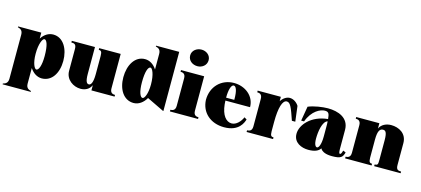

<svg xmlns="http://www.w3.org/2000/svg" viewBox="-72 -1417 4911 2242"><g transform="rotate(15 2383.5 -296.5)"><path d="M6 190V200H346V190C322 183 286 174 286 116V-72C321 -19 371 15 428 15C549 15 620 -100 620 -246C620 -392 550 -515 428 -515C371 -515 321 -482 286 -428V-500H6V-490C30 -483 66 -474 66 -416V116C66 174 30 183 6 190ZM341 -69C319 -69 286 -130 286 -246C286 -369 320 -436 342 -436C370 -436 395 -377 395 -246C395 -127 369 -69 341 -69Z M897 15C951 15 1002 -8 1026 -63V0H1306V-20C1280 -21 1246 -26 1246 -84V-500H986V-480C1011 -479 1026 -474 1026 -416V-198C1026 -88 1001 -60 979 -60C955 -60 935 -78 935 -176V-500H655V-480C691 -480 715 -474 715 -416V-153C715 -47 810 15 897 15Z M1538 15C1599 15 1653 -24 1688 -85L1895 15H1900V-700H1620V-690C1645 -683 1680 -674 1680 -616V-428C1645 -482 1595 -515 1538 -515C1416 -515 1346 -392 1346 -246C1346 -100 1417 15 1538 15ZM1625 -69C1597 -69 1571 -127 1571 -246C1571 -377 1596 -436 1624 -436C1646 -436 1680 -369 1680 -246C1680 -130 1647 -69 1625 -69Z M1975 -20V0H2315V-20C2290 -21 2255 -26 2255 -84V-500H1975V-480C2000 -479 2035 -474 2035 -416V-84C2035 -26 2000 -21 1975 -20ZM2257 -694C2257 -755 2203 -793 2147 -793C2088 -793 2034 -754 2034 -694C2034 -631 2088 -593 2147 -593C2203 -593 2257 -631 2257 -694Z M2632 15C2812 15 2852 -101 2864 -141L2834 -159C2811 -104 2761 -51 2706 -51C2640 -51 2584 -116 2571 -246C2570 -261 2568 -276 2568 -290H2866C2866 -426 2747 -515 2614 -515C2462 -515 2346 -402 2346 -240C2352 -88 2467 15 2632 15ZM2567 -325C2567 -419 2586 -485 2618 -485C2642 -485 2667 -446 2666 -325Z M3182 -84V-196C3182 -370 3213 -466 3264 -466C3308 -466 3328 -411 3379 -263H3420L3397 -448C3375 -484 3333 -515 3288 -515C3252 -515 3212 -493 3182 -447V-500H2902V-480C2928 -479 2962 -474 2962 -416V-84C2962 -26 2927 -21 2902 -20V0H3222V-20C3197 -21 3182 -26 3182 -84Z M3650 15C3722 15 3770 -2 3795 -41C3815 -3 3867 15 3937 15C4049 15 4063 -9 4081 -68L4048 -82C4040 -51 4032 -35 4021 -35C4010 -35 4006 -53 4006 -90V-321C4006 -466 3874 -513 3750 -513C3685 -513 3581 -498 3513 -469L3483 -293H3518C3569 -432 3668 -477 3722 -477C3770 -477 3776 -452 3782 -392C3583 -373 3470 -240 3470 -131C3470 -23 3570 15 3650 15ZM3742 -39C3727 -39 3705 -59 3705 -137C3705 -218 3723 -348 3784 -365C3786 -345 3786 -322 3786 -296V-184C3786 -77 3760 -39 3742 -39Z M4704 -84V-347C4704 -466 4605 -515 4514 -515C4454 -515 4397 -489 4373 -436V-500H4093V-480C4119 -479 4153 -474 4153 -416V-84C4153 -26 4118 -22 4093 -20V0H4413V-20C4388 -22 4373 -26 4373 -84V-302C4373 -413 4400 -438 4435 -438C4461 -438 4484 -427 4484 -324V-84C4484 -27 4479 -23 4444 -20V0H4764V-20C4728 -21 4704 -26 4704 -84Z"/></g></svg>

Font: Sprat Condensed Black
Style: Regular
Weight: 900
Designer: Ethan Nakache
Foundry: Collletttivo
Version: Version 2.000;Glyphs 3.2 (3217)